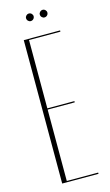

<svg xmlns="http://www.w3.org/2000/svg" viewBox="-125 -859 518 904"><g transform="rotate(-15 133.5 -407.0)"><path d="M237 -699V-693H84V-360H216V-354H84V-6H237V0H60V-699ZM97 -796Q97 -803 102.5 -808.5Q108 -814 115 -814Q123 -814 128.5 -808.5Q134 -803 134 -796Q134 -788 128.5 -782.5Q123 -777 115 -777Q108 -777 102.5 -782.5Q97 -788 97 -796ZM164 -796Q164 -803 169.5 -808.5Q175 -814 182 -814Q190 -814 195.5 -808.5Q201 -803 201 -796Q201 -788 195.5 -782.5Q190 -777 182 -777Q175 -777 169.5 -782.5Q164 -788 164 -796Z"/></g></svg>

Font: Moniqa Thin Display
Style: Regular
Weight: 100
Designer: Rajesh Rajput
Foundry: Rajesh Rajput
Version: Version 1.000